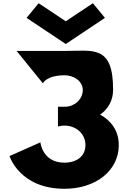

<svg xmlns="http://www.w3.org/2000/svg" viewBox="-20 -1156 796 1191"><path d="M246 -639C246 -639 266.9 -689 381.3 -689C439.6 -689 493.5 -651 493.5 -598C493.5 -538 439.6 -494 384.6 -494H339.5V-371C339.5 -371 357.1 -377 379.1 -377C451.7 -377 510 -327 510 -256C510 -186 455 -147 379.1 -147C242.7 -147 230.6 -273 230.6 -273L39.2 -188C39.2 -188 100.8 15 380.2 15C574.9 15 716.8 -98 716.8 -256C716.8 -343 671.7 -406 601.3 -445C650.8 -480 681.6 -532 681.6 -600C681.6 -879 556.2 -840 383.5 -840H83.2ZM631 -1045 556.2 -1136 387.9 -1024 219.6 -1136 144.8 -1045 387.9 -883Z"/></svg>

Font: Hussar
Style: BdWide
Weight: 700
Foundry: Cannot Into Space Fonts
Version: Version 2.00